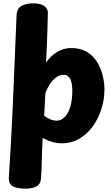

<svg xmlns="http://www.w3.org/2000/svg" viewBox="-20 -842 664 1147"><path d="M134 285Q82 285 56 270.5Q30 256 33 215Q39 121 44.5 24.5Q50 -72 54.5 -170Q59 -268 63 -366Q67 -464 71 -560.5Q75 -657 79 -750Q81 -793 110 -807.5Q139 -822 177 -822Q225 -822 245.5 -805Q266 -788 266 -768Q266 -763 265.5 -749Q265 -735 264.5 -711Q264 -687 263 -652.5Q262 -618 260 -572Q258 -526 255 -468Q283 -509 322 -532Q361 -555 405 -555Q461 -555 499 -532Q537 -509 560 -471.5Q583 -434 593.5 -391Q604 -348 604 -308Q604 -249 586 -191.5Q568 -134 534.5 -87.5Q501 -41 454 -13.5Q407 14 348 14Q319 14 290.5 5.5Q262 -3 235 -18Q231 50 230 110.5Q229 171 225 222Q223 258 197.5 271.5Q172 285 134 285ZM318 -121Q337 -121 354 -132.5Q371 -144 384 -166.5Q397 -189 404.5 -222.5Q412 -256 412 -300Q412 -320 409.5 -337Q407 -354 401 -367Q395 -380 385.5 -387.5Q376 -395 361 -395Q335 -395 313 -378Q291 -361 275.5 -336Q260 -311 251 -286Q250 -257 247.5 -218Q245 -179 244 -150Q259 -139 279 -130Q299 -121 318 -121Z"/></svg>

Font: Playpen Sans ExtraBold
Style: Regular
Weight: 800
Designer: Laura Meseguer, Veronika Burian, José Scaglione
Foundry: TypeTogether
Version: Version 1.001